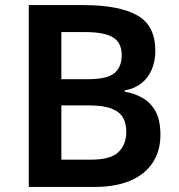

<svg xmlns="http://www.w3.org/2000/svg" viewBox="-20 -734 704 754"><path d="M308 -714Q447 -714 518.5 -674Q590 -634 590 -535Q590 -494 576 -461Q562 -428 535.5 -407Q509 -386 470 -379V-374Q510 -367 541.5 -348.5Q573 -330 591.5 -295.5Q610 -261 610 -205Q610 -140 579 -94Q548 -48 490.5 -24Q433 0 354 0H93V-714ZM325 -423Q401 -423 429.5 -447Q458 -471 458 -518Q458 -566 424 -587Q390 -608 315 -608H221V-423ZM221 -320V-107H337Q415 -107 445.5 -137Q476 -167 476 -217Q476 -249 463 -272Q450 -295 418 -307.5Q386 -320 331 -320Z"/></svg>

Font: Noto Sans Cham SemiBold
Style: Regular
Weight: 600
Version: Version 2.002